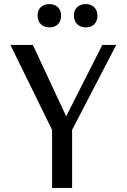

<svg xmlns="http://www.w3.org/2000/svg" viewBox="-20 -920 620 940"><path d="M235 0V-284L31 -700H141L315 -327H292L481 -700H549L333 -284V0ZM400 -786Q374 -786 358 -801.5Q342 -817 342 -843Q342 -861 349 -873.5Q356 -886 369.5 -893Q383 -900 400 -900Q426 -900 441.5 -884.5Q457 -869 457 -843Q457 -826 450 -813Q443 -800 430.5 -793Q418 -786 400 -786ZM222 -786Q196 -786 180 -801.5Q164 -817 164 -843Q164 -861 171 -873.5Q178 -886 191.5 -893Q205 -900 222 -900Q248 -900 263.5 -884.5Q279 -869 279 -843Q279 -826 272 -813Q265 -800 252.5 -793Q240 -786 222 -786Z"/></svg>

Font: Sutasoma
Style: Regular
Weight: 400
Designer: Izhar Fathurrohim, Akbar Rohmanto, Arusyal Khofiqoini
Foundry: Kiwari Kolektiv
Version: Version 1.102